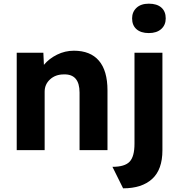

<svg xmlns="http://www.w3.org/2000/svg" viewBox="-20 -817 977 1045"><path d="M71 0V-530H216L219 -464Q247 -498 290.5 -519.5Q334 -541 382 -541Q472 -541 518.5 -486.5Q565 -432 565 -325V0H413V-313Q413 -415 327 -412Q282 -412 252.5 -385Q223 -358 223 -318V0ZM790 -637Q747 -637 723 -658Q699 -679 699 -717Q699 -752 723 -774.5Q747 -797 790 -797Q834 -797 858 -776Q882 -755 882 -717Q882 -681 857.5 -659Q833 -637 790 -637ZM650 208 592 91Q659 91 685.5 63Q712 35 712 -35V-530H864V1Q864 106 808 157Q752 208 650 208Z"/></svg>

Font: Readex Pro bold
Style: Bold
Weight: 700
Designer: Bonnie Shaver-Troup, Thomas Jockin
Foundry: Lexend
Version: Version 1.200; ttfautohint (v1.8.3)